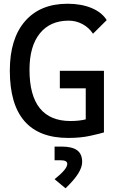

<svg xmlns="http://www.w3.org/2000/svg" viewBox="-20 -723 626 1020"><path d="M342.8 9.8Q187.5 9.8 109.9 -79.6Q32.2 -168.9 32.2 -347.7Q32.2 -517.1 112.8 -610.1Q193.4 -703.1 338.9 -703.1Q411.6 -703.1 466.3 -680.4Q521 -657.7 546.9 -616.2L474.1 -543.9Q451.7 -577.1 417.7 -595.2Q383.8 -613.3 344.7 -613.3Q246.1 -613.3 191.4 -545.2Q136.7 -477.1 136.7 -352.5Q136.7 -216.3 191.4 -148.2Q246.1 -80.1 354.5 -80.1Q400.9 -80.1 436.3 -89.1Q471.7 -98.1 494.1 -104.5L532.2 -19.5Q511.7 -13.2 460.2 -1.7Q408.7 9.8 342.8 9.8ZM435.5 -19.5V-346.7H532.2V-19.5ZM297.9 -253.9V-346.7H529.3V-253.9ZM328.1 277.3 270 229Q304.7 201.2 321 181.4Q337.4 161.6 337.4 147.5Q337.4 128.4 301.8 128.4H270V55.7H306.6Q363.3 55.7 389.9 75.4Q416.5 95.2 416.5 137.2Q416.5 165.5 395 199.7Q373.5 233.9 328.1 277.3Z"/></svg>

Font: Cascadia Mono
Style: Regular
Weight: 400
Monospace: yes
Designer: Aaron Bell
Foundry: Saja Typeworks
Version: Version 2404.023